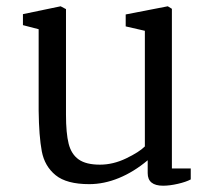

<svg xmlns="http://www.w3.org/2000/svg" viewBox="-20 -576 671 611"><path d="M53 -496V-531L173 -556L190 -547V-211Q190 -152 198.5 -118.5Q207 -85 230.5 -68.5Q254 -52 298 -52Q340 -52 381.5 -72Q423 -92 441 -110V-478L380 -492V-530L514 -556L527 -548V-40H587V-5Q572 3 546 9Q520 15 499 15Q450 15 450 -25V-66Q406 -29 358.5 -9.5Q311 10 264 10Q192 10 157 -18.5Q122 -47 113 -94.5Q104 -142 103 -224V-483Z"/></svg>

Font: Martel
Style: Regular
Weight: 400
Designer: Dan Reynolds
Foundry: Dan Reynolds
Version: Version 1.001; ttfautohint (v1.1) -l 5 -r 5 -G 72 -x 0 -D la